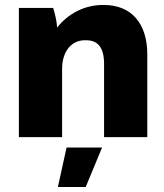

<svg xmlns="http://www.w3.org/2000/svg" viewBox="-20 -552 660 773"><path d="M56 0H230V-275C230 -343 266 -390 322 -390H326C375 -390 399 -360 399 -294V0H573V-333C573 -459 508 -532 398 -532H394C320 -532 254 -497 210 -441C209 -464 201 -499 194 -520H56ZM213 201H325L391 42H248Z"/></svg>

Font: Fixel Text ExtraBold
Style: Regular
Weight: 800
Width: 4
Designer: AlfaBravo + MacPaw
Foundry: Kyrylo Tkachov, Marchela Mozhyna, Serhii Makarenko, Maria Weinstein, Zakhar Kryvoshyya
Version: Version 1.211